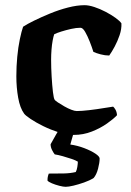

<svg xmlns="http://www.w3.org/2000/svg" viewBox="-20 -520 503 740"><path d="M264 0Q237 0 206 -10Q175 -20 146.5 -34Q118 -48 98 -61.5Q78 -75 73 -82Q57 -104 50 -143.5Q43 -183 43 -226Q43 -264 46.5 -301Q50 -338 56.5 -369Q63 -400 69 -417Q84 -427 111.5 -440.5Q139 -454 173 -468Q207 -482 242 -491Q277 -500 306 -500Q322 -500 343.5 -493Q365 -486 387 -474.5Q409 -463 425.5 -451Q442 -439 448 -430Q449 -408 441 -384.5Q433 -361 422 -340.5Q411 -320 401 -306Q385 -306 368 -310.5Q351 -315 340 -320Q334 -339 325.5 -360.5Q317 -382 308 -397.5Q299 -413 290 -413Q274 -413 254 -408.5Q234 -404 216.5 -398.5Q199 -393 189 -388Q186 -380 183 -364Q180 -348 178.5 -328.5Q177 -309 177 -290Q177 -259 179 -225Q181 -191 184 -165.5Q187 -140 191 -135Q193 -132 203.5 -125Q214 -118 228 -110Q242 -102 255 -97Q268 -92 276 -92Q294 -92 324 -95.5Q354 -99 380.5 -103.5Q407 -108 416 -109Q420 -106 425 -97.5Q430 -89 431 -76Q418 -62 392.5 -44Q367 -26 334 -13Q301 0 264 0ZM233 200Q224 200 208.5 196Q193 192 180 186.5Q167 181 163 176Q163 165 165 158Q167 151 168 149Q202 149 226.5 148.5Q251 148 272 143Q276 136 278 123.5Q280 111 280 103Q272 98 256 92.5Q240 87 222 82Q204 77 191 75Q186 69 180.5 58Q175 47 175 36Q185 18 195.5 -0.5Q206 -19 218 -37H272L251 37Q279 41 305 51Q331 61 347.5 72Q364 83 364 91Q364 107 358 130Q352 153 341 166Q325 176 303.5 183.5Q282 191 263 195.5Q244 200 233 200Z"/></svg>

Font: Texturina 12pt
Style: Bold
Weight: 700
Designer: Guillermo Torres Carreño
Foundry: Omnibus-Type
Version: Version 1.002